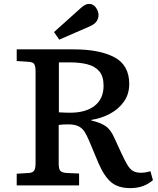

<svg xmlns="http://www.w3.org/2000/svg" viewBox="-20 -954 812 988"><path d="M650 14Q589 14 553 -15.5Q517 -45 487 -114L438 -231Q427 -257 415.5 -275.5Q404 -294 384.5 -304Q365 -314 330 -314Q303 -314 282 -311V-114Q282 -86 289.5 -76Q297 -66 322 -64L387 -61V0H66V-60L129 -64Q146 -65 154.5 -74.5Q163 -84 163 -115V-589Q163 -610 157 -622.5Q151 -635 126 -636L66 -640V-700H359Q492 -700 568.5 -659.5Q645 -619 645 -522Q645 -470 618 -431.5Q591 -393 546.5 -369Q502 -345 450 -337V-334Q497 -323 523.5 -305Q550 -287 569 -243L604 -167Q622 -128 635.5 -105.5Q649 -83 665 -74Q681 -65 706 -65Q716 -65 726.5 -66.5Q737 -68 754 -73L767 -27Q744 -7 715.5 3.5Q687 14 650 14ZM341 -374Q422 -374 467.5 -410Q513 -446 513 -513Q513 -561 491 -587Q469 -613 430 -623Q391 -633 340 -633H283V-376Q297 -375 314 -374.5Q331 -374 341 -374ZM285 -750 258 -789 395 -912Q408 -924 418.5 -929Q429 -934 438 -934Q460 -934 473.5 -915Q487 -896 487 -877Q487 -837 441 -818Z"/></svg>

Font: Literata 7pt Medium
Style: Regular
Weight: 500
Designer: Latin by Veronika Burian and Jose Scaglione. Greek by Irene Vlachou. Cyrillic by Vera Evstafieva.
Foundry: TypeTogether
Version: Version 3.002